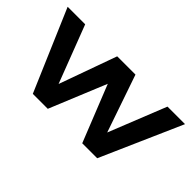

<svg xmlns="http://www.w3.org/2000/svg" viewBox="-59 -802 1107 1107"><g transform="rotate(45 494.0 -248.5)"><path d="M708 -90 667 -91 829 -497H972L753 0H631L471 -401H515L350 0H228L15 -497H158L314 -90H273L419 -497H568Z"/></g></svg>

Font: Syne
Style: Bold
Weight: 700
Designer: Lucas Descroix
Foundry: Bonjour Monde
Version: Version 2.200